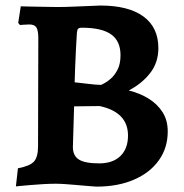

<svg xmlns="http://www.w3.org/2000/svg" viewBox="-20 -667 667 697"><path d="M181.9 0Q160.7 0 135.7 1.5Q110.7 3.1 88.6 4.9Q66.4 6.6 52 8.2Q37.7 9.7 37.7 9.7L45.1 -56.1Q88.4 -64.2 103.3 -80.6Q118.1 -96.9 118.1 -136.2L119.1 -527.8Q119.1 -555.8 112.3 -567Q105.5 -578.2 86.6 -578.2Q77.6 -578.2 65.1 -577.2Q52.6 -576.2 52.6 -576.2L46.1 -583.8L55.4 -644.1Q55.4 -644.1 71.4 -643.6Q87.4 -643.1 110.6 -642.8Q133.7 -642.5 156.6 -642Q179.4 -641.5 192.5 -641.5Q203.1 -641.5 221.4 -642Q239.8 -642.5 260.8 -643.5Q281.7 -644.4 300.7 -645.1Q319.7 -645.9 331.8 -646.4Q343.9 -646.9 343.9 -646.9Q446.6 -646.9 500.7 -607.2Q554.9 -567.5 554.9 -492.2Q554.9 -440 525.1 -401.8Q495.3 -363.5 447.4 -338.6Q487.9 -328.6 519.7 -308.9Q551.5 -289.1 570.2 -259.7Q588.9 -230.4 588.9 -189.8Q588.9 -130.1 556.6 -85Q524.4 -39.8 466.1 -14.7Q407.9 10.5 330 10.5Q316.3 9.5 296.8 8Q277.4 6.5 256.7 4.5Q235.9 2.5 216.4 1.3Q196.9 0 181.9 0ZM249 -280.9 244.6 -133.1Q244.6 -101.4 266.7 -87.7Q288.9 -73.9 340.1 -73.9Q389.7 -73.9 417.2 -100.7Q444.7 -127.4 444.7 -174.9Q444.7 -259.8 341.7 -282ZM251 -368.1Q251 -368.1 263 -366.9Q275.1 -365.7 292.1 -363.5Q309.2 -361.2 324.4 -360Q339.6 -358.8 346.9 -358.8Q346.9 -358.8 357.6 -364.1Q368.2 -369.3 382.2 -381.5Q396.3 -393.6 406.9 -414.4Q417.5 -435.2 417.5 -466.6Q417.5 -518.1 383.3 -542.2Q349.1 -566.4 277.1 -566.4Q267.1 -566.4 263.6 -562.6Q260.1 -558.8 259.1 -547.5Q257.1 -520 255.6 -486.7Q254.1 -453.3 252.8 -422.3Q251.6 -391.2 251 -368.1Z"/></svg>

Font: Alegreya
Style: Regular
Weight: 400
Designer: Juan Pablo del Peral
Foundry: Huerta Tipografica
Version: Version 2.009